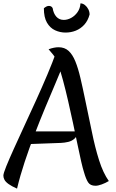

<svg xmlns="http://www.w3.org/2000/svg" viewBox="-25 -1085 690 1138"><path d="M352 -707Q332 -657 303.5 -590.5Q275 -524 243 -447Q211 -370 179.5 -288Q148 -206 121 -124.5Q94 -43 76 33Q44 19 26 6Q8 -7 1.5 -19.5Q-5 -32 -5 -44Q-5 -57 12 -99Q29 -141 57 -203Q85 -265 119.5 -339.5Q154 -414 189.5 -492Q225 -570 256 -643.5Q287 -717 308 -776ZM473 -64Q466 -85 456 -128.5Q446 -172 434 -230.5Q422 -289 408 -354.5Q394 -420 379 -485.5Q364 -551 348.5 -608.5Q333 -666 318 -708Q305 -743 289.5 -761.5Q274 -780 263 -793Q279 -799 294 -802Q309 -805 322 -805Q358 -805 381.5 -783.5Q405 -762 421.5 -721.5Q438 -681 451.5 -623.5Q465 -566 480 -493Q501 -396 519.5 -304Q538 -212 562 -136Q586 -60 620 -12Q600 0 578 8Q556 16 541 16Q510 16 497 -4.5Q484 -25 473 -64ZM167 -306H436Q433 -278 417 -263.5Q401 -249 379.5 -244Q358 -239 337 -238L145 -231ZM235 -1036Q242 -1042 249.5 -1046Q257 -1050 265 -1050Q280 -1050 287 -1037Q292 -1005 309 -986Q326 -967 353 -967Q375 -967 397 -979Q419 -991 434.5 -1013Q450 -1035 452 -1065Q466 -1065 478.5 -1055Q491 -1045 498.5 -1030Q506 -1015 506 -999Q496 -962 474.5 -938.5Q453 -915 424.5 -903.5Q396 -892 363 -892Q331 -892 301.5 -905.5Q272 -919 253.5 -950.5Q235 -982 235 -1036Z"/></svg>

Font: Merienda
Style: Regular
Weight: 400
Designer: Eduardo Rodriguez Tunni
Foundry: Eduardo Rodriguez Tunni
Version: Version 2.001